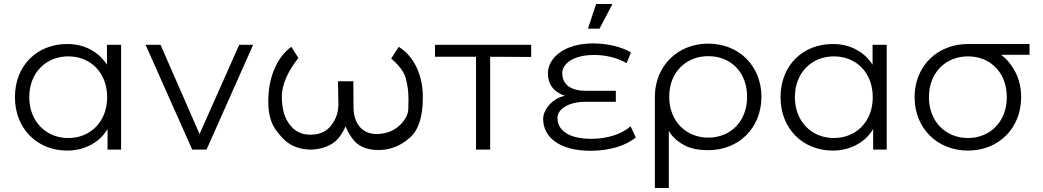

<svg xmlns="http://www.w3.org/2000/svg" viewBox="-20 -751 5235 964"><path d="M317 5C364 5 405 -6 442 -27C474 -45 500 -70 520 -103V0H588V-526H517V-426C497 -457 471 -482 440 -499C404 -520 363 -530 317 -530C167 -530 55 -423 55 -263C55 -105 167 5 317 5ZM323 -58C212 -58 127 -140 127 -263C127 -387 212 -468 323 -468C434 -468 518 -387 518 -263C518 -140 434 -58 323 -58Z M1017 0 1251 -526H1181L982 -78L786 -526H711L945 0Z M1944 -457C1983 -424 2008 -391 2017 -359C2026 -326 2031 -291 2031 -254C2031 -247 2031 -230 2030 -203C2029 -176 2015 -149 1989 -124C1963 -98 1929 -83 1888 -79C1882 -78 1876 -78 1871 -78C1803 -78 1755 -125 1755 -214L1754 -343H1677L1679 -227C1679 -189 1668 -155 1645 -124C1622 -93 1589 -76 1545 -75H1535C1493 -75 1460 -92 1435 -125C1422 -141 1413 -160 1406 -181C1399 -206 1395 -235 1395 -268C1396 -327 1424 -391 1478 -460L1443 -516C1390 -480 1333 -393 1328 -268C1327 -258 1327 -249 1327 -240C1327 -180 1340 -132 1367 -96C1384 -73 1401 -54 1418 -40C1431 -30 1444 -22 1458 -16C1485 -5 1512 0 1538 0H1551C1614 -5 1659 -28 1687 -67C1699 -84 1708 -100 1715 -117C1722 -98 1733 -78 1748 -57C1775 -18 1819 2 1878 2H1890C1944 0 1993 -20 2037 -59C2081 -97 2103 -164 2103 -261V-266C2103 -370 2061 -467 1982 -516Z M2441 0V-466L2647 -465V-526H2164V-466H2370V0Z M2990 -607 3055 -731H2973L2932 -607ZM3146 -117C3102 -77 3027 -54 2950 -54C2833 -54 2779 -98 2779 -159C2779 -204 2836 -240 2920 -240H3072V-295H2924C2847 -295 2803 -325 2803 -384C2803 -428 2854 -475 2962 -475C3021 -475 3077 -462 3126 -434L3148 -488C3100 -516 3030 -533 2958 -533C2808 -533 2731 -456 2731 -384C2731 -329 2756 -296 2803 -275C2807 -274 2811 -272 2816 -270C2808 -268 2800 -266 2792 -263C2740 -242 2707 -192 2707 -155C2707 -63 2787 6 2946 6C3041 6 3124 -20 3172 -61Z M3536 3C3690 3 3803 -109 3803 -265C3803 -420 3690 -532 3536 -532C3383 -532 3268 -420 3268 -265V193H3338V-94C3353 -67 3378 -43 3412 -24C3443 -6 3485 3 3536 3ZM3536 -60C3425 -60 3340 -142 3340 -265C3340 -389 3425 -469 3536 -469C3649 -469 3731 -389 3731 -265C3731 -142 3649 -60 3536 -60Z M4161 5C4208 5 4249 -6 4286 -27C4318 -45 4344 -70 4364 -103V0H4432V-526H4361V-426C4341 -457 4315 -482 4284 -499C4248 -520 4207 -530 4161 -530C4011 -530 3899 -423 3899 -263C3899 -105 4011 5 4161 5ZM4167 -58C4056 -58 3971 -140 3971 -263C3971 -387 4056 -468 4167 -468C4278 -468 4362 -387 4362 -263C4362 -140 4278 -58 4167 -58Z M4840 5C4994 5 5107 -107 5107 -263C5107 -323 5091 -375 5060 -419C5045 -442 5027 -461 5006 -476H5149V-530H4942H4941H4934H4933H4932H4931H4904H4903H4897H4896H4895H4894H4865H4863H4856H4855H4853H4851H4840C4687 -530 4572 -420 4572 -263C4572 -107 4686 5 4840 5ZM4840 -58C4729 -58 4644 -140 4644 -263C4644 -387 4729 -468 4840 -468C4952 -468 5035 -387 5035 -263C5035 -140 4951 -58 4840 -58Z"/></svg>

Font: Montserrat Z
Style: Regular
Weight: 400
Designer: Julieta Ulanovsky
Foundry: Julieta Ulanovsky
Version: Version 8.000